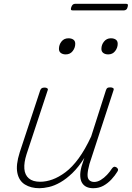

<svg xmlns="http://www.w3.org/2000/svg" viewBox="-20 -977 695 1013"><path d="M188 16Q143 16 111.5 -3.5Q80 -23 71.5 -65Q63 -107 84 -173L192 -500Q195 -508 200 -511.5Q205 -515 216 -515Q224 -515 229.5 -511Q235 -507 231 -499L120 -163Q106 -119 108.5 -86.5Q111 -54 132 -36Q153 -18 192 -18Q223 -18 256.5 -30Q290 -42 325.5 -68.5Q361 -95 395 -141.5Q429 -188 461 -257L539 -501Q542 -510 546.5 -513Q551 -516 562 -516Q571 -516 576.5 -512.5Q582 -509 579 -501L452 -112Q443 -79 442 -57.5Q441 -36 451 -26.5Q461 -17 477 -17Q494 -17 511.5 -27.5Q529 -38 544.5 -54.5Q560 -71 570 -87Q574 -93 579.5 -96Q585 -99 593 -95Q601 -90 602.5 -84Q604 -78 599 -71Q587 -51 568 -30.5Q549 -10 525.5 3Q502 16 472 16Q452 16 437.5 9.5Q423 3 414 -10.5Q405 -24 403.5 -46Q402 -68 410 -98L425 -144Q395 -96 362.5 -64.5Q330 -33 298.5 -15Q267 3 238.5 9.5Q210 16 188 16ZM327 -690Q311 -690 301 -697.5Q291 -705 291 -719Q291 -741 304.5 -758Q318 -775 341 -775Q357 -775 367 -768Q377 -761 377 -746Q377 -725 363.5 -707.5Q350 -690 327 -690ZM551 -690Q535 -690 525 -697.5Q515 -705 515 -719Q515 -741 529 -758Q543 -775 565 -775Q581 -775 591 -768Q601 -761 601 -746Q601 -725 587.5 -707.5Q574 -690 551 -690ZM365 -922Q356 -922 354.5 -926Q353 -930 356 -939Q359 -948 364 -952.5Q369 -957 377 -957H645Q653 -957 654.5 -952.5Q656 -948 653 -939Q651 -930 645.5 -926Q640 -922 632 -922Z"/></svg>

Font: Playwrite BE VLG Thin
Style: Regular
Weight: 250
Designer: Veronika Burian, José Scaglione
Foundry: TypeTogether
Version: Version 1.002